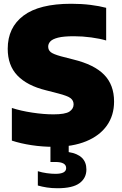

<svg xmlns="http://www.w3.org/2000/svg" viewBox="-20 -770 647 1020"><path d="M265.5 10Q205 10 147.5 1.2Q90 -7.5 43 -23V-196.5Q90 -181 151 -171.8Q212 -162.5 264 -162.5Q326.5 -162.5 348.8 -177.2Q371 -192 371 -215.5Q371 -235.5 355.5 -248Q340 -260.5 289.5 -273.5L223.5 -290.5Q124 -315 72.5 -368.8Q21 -422.5 21 -511Q21 -624 104.8 -687Q188.5 -750 358.5 -750Q413.5 -750 461 -744Q508.5 -738 544 -728.5V-555Q510.5 -565 464.5 -571.2Q418.5 -577.5 372.5 -577.5Q318 -577.5 288.5 -570Q259 -562.5 247.5 -550Q236 -537.5 236 -522.5Q236 -504.5 249 -493.5Q262 -482.5 303.5 -471L369.5 -454Q480.5 -427 533.2 -373Q586 -319 586 -230.5Q586 -157 547.8 -103Q509.5 -49 437.8 -19.5Q366 10 265.5 10ZM285.5 230Q255 230 229.2 226Q203.5 222 181 215.5V139.5Q203 146.5 228.5 150Q254 153.5 274.5 153.5Q331.5 153.5 331.5 123Q331.5 90.5 274 90.5H248V-10H345V38Q439 53 439 130.5Q439 176 402.5 203Q366 230 285.5 230Z"/></svg>

Font: Encode Sans Black
Style: Regular
Weight: 900
Designer: Multiple Designers
Foundry: Impallari Type
Version: Version 3.002; ttfautohint (v1.8.3) -l 8 -r 50 -G 200 -x 14 